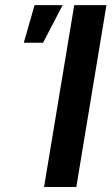

<svg xmlns="http://www.w3.org/2000/svg" viewBox="-20 -748 446 768"><path d="M405.8 -727.5 285.2 0H156.2L276.9 -727.5ZM75.2 -577.1 118.2 -727.5H230.5L152.3 -577.1Z"/></svg>

Font: Inter Display SemiBold
Style: Italic
Weight: 600
Italic angle: -9.39999°
Designer: Rasmus Andersson
Foundry: rsms
Version: Version 4.000;git-a52131595